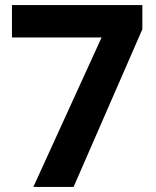

<svg xmlns="http://www.w3.org/2000/svg" viewBox="-20 -869 612 754"><path d="M111 -135 379 -722H27V-849H539V-754L269 -135Z"/></svg>

Font: Noto Naskh Arabic UI
Style: Regular
Weight: 400
Designer: Monotype Design Team, David Williams, Mohamad Dakak and Nizar Qandah
Foundry: Monotype Imaging Inc.
Version: Version 2.014